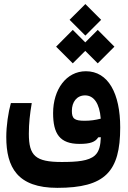

<svg xmlns="http://www.w3.org/2000/svg" viewBox="-20 -697 626 939"><path d="M260.3 221.7C494.6 221.7 567.9 142.1 567.9 -73.7C567.9 -239.3 509.8 -348.6 399.9 -348.6C304.2 -348.6 239.7 -259.3 239.7 -144C239.7 -43 272 6.8 369.1 6.8C421.9 6.8 446.3 -2.9 460.4 -25.4L473.1 -25.9C471.7 12.7 465.8 43.9 443.8 63.5C413.6 90.3 357.9 95.2 281.7 95.2C153.3 95.2 121.1 64.9 121.1 -43C121.1 -93.3 126 -137.7 135.3 -192.9H33.2C20.5 -147.9 10.7 -82 10.7 -26.9C10.7 121.6 65.4 221.7 260.3 221.7ZM458 -387.2 539.6 -468.8 458 -550.8 397 -489.7 335.9 -550.8 254.4 -468.8 335.9 -387.2 397 -448.2ZM472.7 -116.7C446.8 -109.9 421.9 -106.4 394 -106.4C343.8 -106.4 331.5 -116.7 331.5 -154.8C331.5 -198.2 355.5 -230.5 396 -230.5C438.5 -230.5 466.8 -191.9 472.7 -116.7ZM397.5 -522.9 474.6 -600.1 397.5 -677.2 320.3 -600.1Z"/></svg>

Font: Cascadia Code PL SemiBold
Style: Regular
Weight: 600
Monospace: yes
Designer: Aaron Bell
Foundry: Saja Typeworks
Version: Version 2404.023